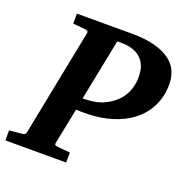

<svg xmlns="http://www.w3.org/2000/svg" viewBox="-138 -784 873 897"><g transform="rotate(20 298.0 -335.5)"><path d="M612.8 -507.8Q612.8 -449.2 590.1 -401.4Q567.4 -353.5 524.9 -319.1Q482.4 -284.7 422.1 -265.9Q361.8 -247.1 287.1 -247.1H266.6Q254.4 -247.1 244.1 -248L208 -69.8Q206.5 -61 210.9 -58.6Q215.3 -56.2 226.1 -55.2Q234.9 -54.7 244.6 -53.7Q252.9 -52.7 263.4 -51.8Q273.9 -50.8 285.2 -49.8V0H-17.1V-49.8Q-6.3 -50.8 3.9 -51.8Q14.2 -52.7 22.5 -53.7Q31.7 -54.7 41 -55.2Q50.8 -56.2 56.6 -58.6Q62.5 -61 64.9 -70.8L169.9 -601.1Q171.4 -609.9 165.8 -612.5Q160.2 -615.2 150.9 -616.2Q142.1 -616.7 132.8 -617.7Q124.5 -618.7 114.3 -619.4Q104 -620.1 94.2 -621.1V-670.9H363.8Q434.6 -670.9 482.4 -658Q530.3 -645 559.3 -622.8Q588.4 -600.6 600.6 -571Q612.8 -541.5 612.8 -507.8ZM466.8 -492.2Q466.8 -551.3 433.1 -582.5Q399.4 -613.8 333 -613.8H315.9L254.9 -308.1Q284.2 -307.1 317.1 -313.2Q350.1 -319.3 380.9 -337.9Q398.9 -348.6 414.6 -363.3Q430.2 -377.9 441.9 -397Q453.6 -416 460.2 -439.7Q466.8 -463.4 466.8 -492.2Z"/></g></svg>

Font: Charis SIL Cyr
Style: Bold Italic
Weight: 700
Italic angle: -11°
Foundry: SIL International
Version: Version 5.000